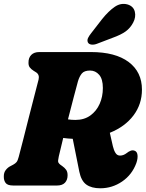

<svg xmlns="http://www.w3.org/2000/svg" viewBox="-20 -973 765 1007"><path d="M695 -117.5Q672.5 -56.5 620.5 -21Q568.5 14.5 506 14.5Q460 14.5 433 -4.8Q406 -24 396 -72.5L361.5 -245Q335 -246 311.5 -249.5Q304.5 -220 298.5 -195Q292.5 -170 288.5 -153.5Q282.5 -127.5 286 -121Q289.5 -114.5 296 -109.5L306.5 -102Q319.5 -93 327 -82.2Q334.5 -71.5 334.5 -54Q334.5 -29.5 320.8 -14.8Q307 0 279 0H49.5Q19.5 0 9.5 -13.5Q-0.5 -27 0 -47Q-0.5 -67.5 10.2 -81.2Q21 -95 34.5 -101.5L49.5 -109.5Q60.5 -115.5 66.8 -123Q73 -130.5 78 -149.5Q88 -187.5 101.8 -241.2Q115.5 -295 130.2 -353.5Q145 -412 159 -465.5Q173 -519 182.5 -556.5Q188 -581.5 169.5 -593.5L156 -602Q142.5 -610.5 135.8 -620Q129 -629.5 129.5 -644.5Q129 -669.5 143.8 -684.8Q158.5 -700 186.5 -700H457Q585 -700 654.8 -647.8Q724.5 -595.5 724.5 -503Q724.5 -426.5 680 -367.5Q635.5 -308.5 556 -276.5L572 -206Q577 -184.5 585.8 -170.8Q594.5 -157 609.5 -157Q628 -157 645 -170.5Q654 -178 664.8 -182.2Q675.5 -186.5 686 -182.5Q699 -178 701.2 -160Q703.5 -142 695 -117.5ZM389 -547Q381.5 -519.5 366.8 -464Q352 -408.5 336.5 -347Q354 -344 375.5 -344Q421.5 -344 453.8 -367.2Q486 -390.5 502.8 -428.5Q519.5 -466.5 519.5 -511.5Q519.5 -558.5 500 -580.8Q480.5 -603 452.5 -603Q422 -603 409.2 -587.5Q396.5 -572 389 -547ZM516 -873.5Q549 -914.5 581.5 -937Q614 -959.5 649.5 -949.5Q680 -940 687 -912Q694 -884 678.5 -854.5Q663.5 -826 639 -808.2Q614.5 -790.5 570 -774.5L487.5 -743Q473 -737.5 459.5 -739.2Q446 -741 441 -750.5Q436 -762 442 -774.2Q448 -786.5 459 -800Z"/></svg>

Font: Fraunces 144pt SuperSoft Black
Style: Italic
Weight: 900
Italic angle: -16°
Version: Version 1.000;[b76b70a41]